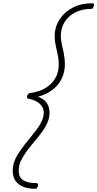

<svg xmlns="http://www.w3.org/2000/svg" viewBox="-20 -1095 602 1190"><path d="M553 -1075Q561 -1075 562 -1069Q563 -1063 561 -1057Q559 -1048 556 -1044Q553 -1040 545 -1040Q491 -1040 448.5 -1019Q406 -998 381.5 -960Q357 -922 357 -872Q357 -856 359.5 -840Q362 -824 365.5 -809Q369 -794 373 -776Q377 -758 379.5 -738Q382 -718 382 -695Q382 -649 362.5 -608Q343 -567 305 -538Q267 -509 214 -495Q239 -488 255.5 -473Q272 -458 279.5 -438.5Q287 -419 287 -396Q287 -364 273 -333Q259 -302 237.5 -273Q216 -244 192 -216Q168 -188 146.5 -159Q125 -130 110.5 -100.5Q96 -71 96 -38Q96 6 125 23Q154 40 206 40Q214 40 215 46Q216 52 215 58Q212 67 209.5 71Q207 75 199 75Q154 75 122.5 62Q91 49 75 24Q59 -1 59 -38Q59 -73 73 -104.5Q87 -136 109 -166.5Q131 -197 155 -226.5Q179 -256 201.5 -284.5Q224 -313 237.5 -341.5Q251 -370 251 -397Q251 -418 240.5 -435Q230 -452 209 -464.5Q188 -477 157 -483Q152 -484 149 -487Q146 -490 148 -500Q151 -510 155.5 -513.5Q160 -517 166 -518Q224 -526 263.5 -550.5Q303 -575 323.5 -611.5Q344 -648 344 -694Q344 -717 341.5 -735Q339 -753 335 -769.5Q331 -786 327.5 -801.5Q324 -817 321.5 -834Q319 -851 319 -871Q319 -928 349.5 -975Q380 -1022 432.5 -1048.5Q485 -1075 553 -1075Z"/></svg>

Font: Playwrite RO Thin
Style: Regular
Weight: 250
Version: Version 1.002